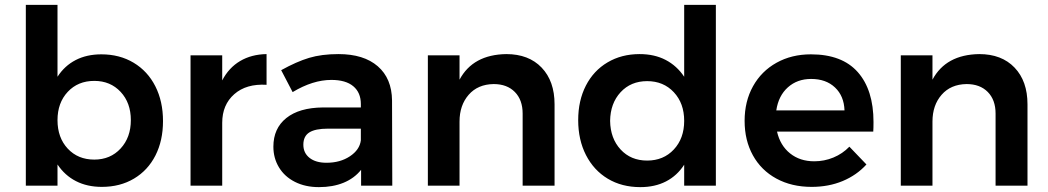

<svg xmlns="http://www.w3.org/2000/svg" viewBox="-20 -762 4302 788"><path d="M649 -265Q649 -185 618 -124Q587 -63 530 -29Q473 5 398 5Q338 5 292 -18.5Q246 -42 216 -87V0H86V-742H216V-447Q245 -492 290.5 -515.5Q336 -539 396 -539Q471 -539 528.5 -504.5Q586 -470 617.5 -408Q649 -346 649 -265ZM517 -269Q517 -340 475 -385Q433 -430 367 -430Q300 -430 258 -385Q216 -340 216 -269Q216 -197 258 -152Q300 -107 367 -107Q433 -107 475 -152.5Q517 -198 517 -269Z M1074 -540V-414Q991 -419 941.5 -375.5Q892 -332 892 -258V0H762V-535H892V-432Q919 -484 965.5 -511.5Q1012 -539 1074 -540Z M1462 0V-65Q1434 -30 1390 -12Q1346 6 1289 6Q1233 6 1190.5 -15.5Q1148 -37 1125 -75Q1102 -113 1102 -160Q1102 -235 1155 -277.5Q1208 -320 1305 -321H1461V-335Q1461 -382 1430 -408Q1399 -434 1340 -434Q1264 -434 1181 -384L1134 -474Q1197 -509 1248.5 -524.5Q1300 -540 1369 -540Q1473 -540 1530.5 -490Q1588 -440 1589 -350L1590 0ZM1461 -186V-234H1326Q1274 -234 1249.5 -218.5Q1225 -203 1225 -168Q1225 -134 1250.5 -114Q1276 -94 1320 -94Q1376 -94 1416 -120.5Q1456 -147 1461 -186Z M2256 -334V0H2125V-296Q2125 -352 2093 -384.5Q2061 -417 2006 -417Q1941 -416 1903.5 -373Q1866 -330 1866 -263V0H1736V-535H1866V-435Q1921 -538 2058 -540Q2150 -540 2203 -484.5Q2256 -429 2256 -334Z M2918 -742V0H2788V-86Q2759 -41 2713.5 -17.5Q2668 6 2608 6Q2532 6 2474.5 -28.5Q2417 -63 2385 -125.5Q2353 -188 2353 -269Q2353 -349 2384.5 -410.5Q2416 -472 2473.5 -506Q2531 -540 2605 -540Q2666 -540 2712 -516Q2758 -492 2788 -447V-742ZM2788 -266Q2788 -338 2745.5 -383.5Q2703 -429 2636 -429Q2569 -429 2527 -383.5Q2485 -338 2484 -266Q2485 -194 2527 -148.5Q2569 -103 2636 -103Q2703 -103 2745.5 -148.5Q2788 -194 2788 -266Z M3565 -261Q3565 -235 3564 -222H3169Q3182 -165 3222.5 -132.5Q3263 -100 3322 -100Q3363 -100 3400.5 -115.5Q3438 -131 3466 -160L3536 -87Q3496 -43 3438.5 -19Q3381 5 3311 5Q3229 5 3166.5 -29Q3104 -63 3070 -124.5Q3036 -186 3036 -266Q3036 -346 3070.5 -408Q3105 -470 3167 -504.5Q3229 -539 3308 -539Q3436 -539 3500.5 -466Q3565 -393 3565 -261ZM3446 -309Q3444 -368 3407 -403Q3370 -438 3309 -438Q3252 -438 3213.5 -403.5Q3175 -369 3166 -309Z M4197 -334V0H4066V-296Q4066 -352 4034 -384.5Q4002 -417 3947 -417Q3882 -416 3844.5 -373Q3807 -330 3807 -263V0H3677V-535H3807V-435Q3862 -538 3999 -540Q4091 -540 4144 -484.5Q4197 -429 4197 -334Z"/></svg>

Font: Montserrat Medium
Style: Regular
Weight: 500
Designer: Julieta Ulanovsky
Foundry: Julieta Ulanovsky
Version: Version 6.001